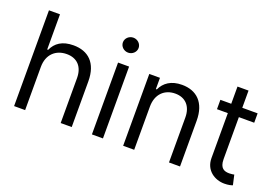

<svg xmlns="http://www.w3.org/2000/svg" viewBox="-102 -1057 1980 1370"><g transform="rotate(20 888.5 -371.5)"><path d="M160.5 -328.1C160.5 -423.3 221.2 -477.3 304 -477.3C382.8 -477.3 430.4 -427.6 430.4 -340.9V0H514.2V-346.6C514.2 -486.9 439.6 -552.6 328.1 -552.6C242.2 -552.6 193.2 -516.7 167.6 -460.2H160.5V-727.3H76.7V0H160.5Z M667.6 0H751.4V-545.5H667.6ZM710.2 -636.4C742.9 -636.4 769.9 -661.9 769.9 -693.2C769.9 -724.4 742.9 -750 710.2 -750C677.6 -750 650.6 -724.4 650.6 -693.2C650.6 -661.9 677.6 -636.4 710.2 -636.4Z M988.6 -328.1C988.6 -423.3 1047.6 -477.3 1127.8 -477.3C1205.6 -477.3 1252.8 -426.5 1252.8 -340.9V0H1336.6V-346.6C1336.6 -485.8 1262.4 -552.6 1152 -552.6C1069.6 -552.6 1018.5 -515.6 992.9 -460.2H985.8V-545.5H904.8V0H988.6Z M1727.3 -545.5H1610.8V-676.1H1527V-545.5H1444.6V-474.4H1527V-133.5C1527 -38.4 1603.7 7.1 1674.7 7.1C1706 7.1 1725.9 1.4 1737.2 -2.8L1720.2 -78.1C1713.1 -76.7 1701.7 -73.9 1683.2 -73.9C1646.3 -73.9 1610.8 -85.2 1610.8 -156.2V-474.4H1727.3Z"/></g></svg>

Font: Karasuma Gothic
Style: Regular
Weight: 400
Designer: Rasmus Andersson, Ryoko Nishizuka
Foundry: Genbu
Version: Version 1.00